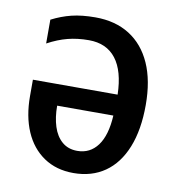

<svg xmlns="http://www.w3.org/2000/svg" viewBox="-68 -611 633 683"><g transform="rotate(10 248.5 -269.5)"><path d="M223 -549Q295 -549 346.5 -516.5Q398 -484 425.5 -422.5Q453 -361 453 -273Q453 -183 427.5 -119.5Q402 -56 354.5 -23Q307 10 241 10Q179 10 134 -20.5Q89 -51 65.5 -105.5Q42 -160 42 -233V-292H348Q346 -377 312 -421Q278 -465 214 -465Q173 -465 138 -456Q103 -447 66 -427V-513Q101 -531 137.5 -540Q174 -549 223 -549ZM143 -216Q143 -174 153.5 -141Q164 -108 186 -89Q208 -70 241 -70Q287 -70 314.5 -107Q342 -144 346 -216Z"/></g></svg>

Font: Noto Sans Display SemiCondensed Medium
Style: Regular
Weight: 500
Width: 4
Designer: Monotype Design Team
Foundry: Monotype Imaging Inc.
Version: Version 2.003